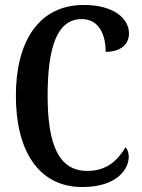

<svg xmlns="http://www.w3.org/2000/svg" viewBox="-20 -744 571 774"><path d="M312 10C452 10 499 -63 499 -112C499 -127 494 -143 486 -150C456 -102 415 -55 332 -55C217 -55 172 -160 172 -358C172 -551 209 -667 309 -667C382 -667 406 -600 406 -535C466 -535 500 -565 500 -609C500 -671 436 -724 318 -724C137 -724 44 -578 44 -358C44 -137 135 10 312 10Z"/></svg>

Font: Noto Serif Lao ExtraCondensed SemiBold
Style: Regular
Weight: 600
Width: 2
Designer: Monotype Design Team
Foundry: Monotype Imaging Inc.
Version: Version 2.003